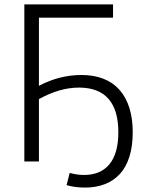

<svg xmlns="http://www.w3.org/2000/svg" viewBox="-20 -730 672 868"><path d="M90 0V-710H491V-650H156V-342Q203 -367 251.5 -379Q300 -391 348 -391Q404 -391 447.5 -374Q491 -357 520.5 -323.5Q550 -290 565 -242Q580 -194 580 -132Q580 -69 565 -21.5Q550 26 522 56.5Q494 87 454 102.5Q414 118 365 118Q344 118 323 115.5Q302 113 281 107L295 52Q311 56 327 58.5Q343 61 360 61Q396 61 424.5 49.5Q453 38 473.5 14Q494 -10 504.5 -46.5Q515 -83 515 -132Q515 -182 504 -219.5Q493 -257 471 -282.5Q449 -308 415.5 -321Q382 -334 338 -334Q293 -334 248 -321Q203 -308 156 -282V0Z"/></svg>

Font: Rising Sun Light
Style: Regular
Weight: 300
Designer: Matt McInerney, Pablo Impallari, Rodrigo Fuenzalida (Raleway font), Stephen Hutchings (Greek), Cristiano Sobral (main ch
Foundry: The Rising Sun Project Authors
Version: Version 4.327; ttfautohint (v1.8.4.7-5d5b-dirty)